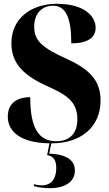

<svg xmlns="http://www.w3.org/2000/svg" viewBox="-20 -744 574 1010"><path d="M251 10C408 10 509 -78 509 -215C509 -316 457 -376 336 -432C206 -491 160 -526 160 -604C160 -682 210 -714 258 -714C325 -714 355 -654 355 -516C450 -516 483 -552 483 -598C483 -660 422 -724 279 -724C144 -724 40 -647 40 -517C40 -418 94 -355 211 -299C313 -252 387 -221 387 -117C387 -44 348 -1 276 -1C181 -1 139 -75 139 -233C80 -233 21 -209 21 -130C21 -74 59 7 240 10L228 72C260 77 276 97 276 140C276 196 250 231 200 231C187 231 175 229 158 225V235C182 242 217 246 241 246C324 246 374 211 374 153C374 98 329 68 239 64L250 10Z"/></svg>

Font: Noto Serif Display Condensed Black
Style: Regular
Weight: 900
Width: 3
Designer: Monotype Design Team
Foundry: Monotype Imaging Inc.
Version: Version 2.009